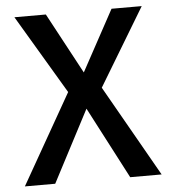

<svg xmlns="http://www.w3.org/2000/svg" viewBox="-51 -755 718 802"><g transform="rotate(-5 307.5 -354.0)"><path d="M235.4 -376.9 39 -707.7H170.8L307.7 -452.8L446.2 -707.7H572.8L376.9 -382.6L594.4 0H462.6L305.6 -301L148.2 0H21Z"/></g></svg>

Font: Fira Code Fixed Medium
Style: Regular
Weight: 500
Monospace: yes
Designer: Carrois Corporate, Edenspiekermann AG, Nikita Prokopov
Foundry: Carrois Corporate, Edenspiekermann AG, Nikita Prokopov
Version: Version 5.002